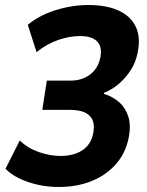

<svg xmlns="http://www.w3.org/2000/svg" viewBox="-20 -736 589 767"><path d="M214 11Q170 11 129 1.5Q88 -8 55.5 -24Q23 -40 2 -62L59 -175Q89 -145 134 -129Q179 -113 221 -113Q257 -113 284 -123Q311 -133 328.5 -152.5Q346 -172 352 -202Q362 -249 338.5 -273Q315 -297 261 -297H149L167 -414H263Q293 -414 317.5 -425Q342 -436 358.5 -456.5Q375 -477 381 -507Q389 -549 368 -570.5Q347 -592 300 -592Q258 -592 213 -576.5Q168 -561 126 -528L91 -637Q137 -675 202.5 -695.5Q268 -716 333 -716Q406 -716 454.5 -693.5Q503 -671 523 -628Q543 -585 529 -522Q522 -487 503 -457Q484 -427 457 -403Q430 -379 395 -365V-361Q429 -351 455 -328.5Q481 -306 492.5 -270.5Q504 -235 494 -185Q481 -122 441 -78Q401 -34 343 -11.5Q285 11 214 11Z"/></svg>

Font: Nunito Sans 7pt SemiCondensed ExtraBold
Style: Italic
Weight: 800
Width: 4
Italic angle: -9°
Designer: Vernon Adams
Foundry: Vernon Adams
Version: Version 3.101;gftools[0.9.27]